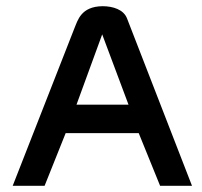

<svg xmlns="http://www.w3.org/2000/svg" viewBox="-20 -600 652 620"><path d="M390 -541C379 -569 345 -580 311 -580C241 -579 231 -534 220 -508L21 0H124L192 -170H428L497 0H600ZM310 -489 395 -262H227Z"/></svg>

Font: Charger
Style: ExBd
Weight: 400
Designer: Jasper
Foundry: Cannot Into Space Fonts
Version: Version 0.99